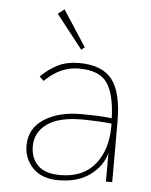

<svg xmlns="http://www.w3.org/2000/svg" viewBox="-50 -708 600 761"><g transform="rotate(5 250.0 -327.5)"><path d="M211 11Q144 11 108.5 -26Q73 -63 73 -115Q73 -183 130.5 -220.5Q188 -258 279 -258Q302 -258 336 -257Q370 -256 400 -252Q397 -348 366 -392.5Q335 -437 253 -437Q217 -437 184 -422.5Q151 -408 118 -376L101 -392Q133 -424 169 -441.5Q205 -459 252 -459Q344 -459 384 -408Q424 -357 424 -239V0H399V-114Q386 -62 337 -25.5Q288 11 211 11ZM98 -114Q98 -68 126.5 -39Q155 -10 216 -10Q306 -10 353.5 -68Q401 -126 401 -219Q401 -225 401 -231Q374 -234 340.5 -235.5Q307 -237 285 -237Q191 -237 144.5 -203.5Q98 -170 98 -114ZM256 -512 151 -646 176 -666 269 -523Z"/></g></svg>

Font: Inconsolata ExtraLight
Style: Regular
Weight: 200
Monospace: yes
Designer: Raph Levien, Cyreal, Brenton Simpson
Foundry: Raph Levien, Cyreal, Google
Version: Version 3.001; ttfautohint (v1.8.2.53-6de2)